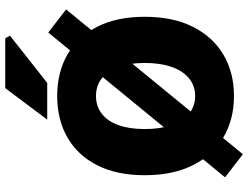

<svg xmlns="http://www.w3.org/2000/svg" viewBox="-127 -773 946 732"><g transform="rotate(-90 346.0 -407.0)"><path d="M124 46 36 -22 588 -696 676 -628ZM346 12Q256 12 188 -28.5Q120 -69 82 -145Q44 -221 44 -328Q44 -435 82 -509.5Q120 -584 188 -623Q256 -662 346 -662Q436 -662 504 -623Q572 -584 610 -509.5Q648 -435 648 -328Q648 -221 610 -145Q572 -69 504 -28.5Q436 12 346 12ZM346 -136Q385 -136 413.5 -159.5Q442 -183 457 -226Q472 -269 472 -328Q472 -387 457 -428.5Q442 -470 413.5 -492Q385 -514 346 -514Q307 -514 278.5 -492Q250 -470 235 -428.5Q220 -387 220 -328Q220 -269 235 -226Q250 -183 278.5 -159.5Q307 -136 346 -136ZM256 -700 376 -860H566L576 -842L396 -700Z"/></g></svg>

Font: Source Sans 3 Black
Style: Regular
Weight: 900
Designer: Paul D. Hunt
Foundry: Adobe
Version: Version 3.046;hotconv 1.0.118;makeotfexe 2.5.65603